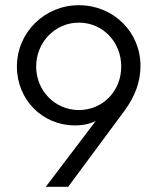

<svg xmlns="http://www.w3.org/2000/svg" viewBox="-20 -718 605 738"><path d="M156 0H242L459 -293C500 -349 520 -405 520 -465C520 -595 416 -698 283 -698C151 -698 45 -593 45 -462C45 -333 145 -236 267 -236C300 -236 326 -242 348 -253ZM119 -462C119 -556 192 -631 283 -631C375 -631 446 -557 446 -462C446 -368 375 -295 283 -295C192 -295 119 -369 119 -462Z"/></svg>

Font: MV Cash Light
Style: Regular
Weight: 300
Designer: Rodrigo Fuenzalida
Foundry: fragTYPE
Version: Version 1.100;Glyphs 3.1.2 (3151)